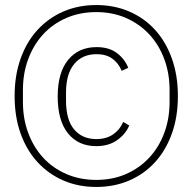

<svg xmlns="http://www.w3.org/2000/svg" viewBox="-20 -730 764 762"><path d="M362 12Q291 12 232 -13.5Q173 -39 129.5 -86Q86 -133 62 -199.5Q38 -266 38 -349Q38 -431 62 -498Q86 -565 129.5 -612Q173 -659 232 -684.5Q291 -710 362 -710Q433 -710 492.5 -684.5Q552 -659 595 -612Q638 -565 662 -498Q686 -431 686 -349Q686 -266 662 -199.5Q638 -133 595 -86Q552 -39 492.5 -13.5Q433 12 362 12ZM362 -16Q427 -16 480.5 -39.5Q534 -63 572.5 -104.5Q611 -146 632 -202.5Q653 -259 653 -325V-373Q653 -439 632 -495.5Q611 -552 572.5 -593.5Q534 -635 480.5 -658.5Q427 -682 362 -682Q297 -682 243 -658.5Q189 -635 151 -593.5Q113 -552 92 -495.5Q71 -439 71 -373V-325Q71 -259 92 -202.5Q113 -146 151 -104.5Q189 -63 243 -39.5Q297 -16 362 -16ZM362 -150Q291 -150 250 -200.5Q209 -251 209 -347Q209 -442 250.5 -492.5Q292 -543 363 -543Q413 -543 444 -519.5Q475 -496 489 -461L463 -449Q450 -480 425.5 -497.5Q401 -515 363 -515Q307 -515 274.5 -476Q242 -437 242 -362V-331Q242 -254 274.5 -216Q307 -178 362 -178Q401 -178 428 -196Q455 -214 469 -246L493 -232Q478 -197 444.5 -173.5Q411 -150 362 -150Z"/></svg>

Font: IBM Plex Sans Arabic ExtLt
Style: Regular
Weight: 200
Designer: Mike Abbink, Paul van der Laan, Pieter van Rosmalen, Wael Morcos, Khajak Apelian
Foundry: Bold Monday
Version: Version 1.2